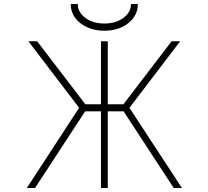

<svg xmlns="http://www.w3.org/2000/svg" viewBox="-20 -939 1040 961"><path d="M485.4 2V-381.8H406.2L155.3 2H114.3L376 -399.4L122.1 -732.4H166L407.2 -417H485.4V-732.4H519.5V-417H597.7L838.9 -732.4H881.8L627.9 -399.4L890.6 2H849.6L598.6 -381.8H519.5V2ZM334 -918.9H369.1Q369.1 -877.9 407.2 -849.6Q445.3 -821.3 502.4 -821.3Q559.6 -821.3 597.7 -849.6Q635.7 -877.9 635.7 -918.9H669.9Q669.9 -860.4 621.6 -822.8Q573.2 -785.2 502.4 -785.2Q431.6 -785.2 382.8 -822.8Q334 -860.4 334 -918.9Z"/></svg>

Font: Gen Shin Gothic Monospace ExtraLight
Style: Regular
Weight: 200
Designer: [Source Han Sans]
Ryoko NISHIZUKA  (kana & ideographs); Paul D. Hunt (Latin, Greek & Cyrillic); Wenlong ZHANG  (bopomofo
Version: Version 1.002.20150607